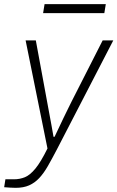

<svg xmlns="http://www.w3.org/2000/svg" viewBox="-51 -720 564 922"><path d="M24 182Q14 182 -3 181Q-20 180 -31 179L-25 141H16Q44 141 68.5 131Q93 121 119 89.5Q145 58 177 -7L72 -526H121L175 -233Q179 -212 184.5 -181.5Q190 -151 196 -119.5Q202 -88 206 -63H211Q220 -81 230.5 -104Q241 -127 252.5 -150.5Q264 -174 274.5 -195.5Q285 -217 293 -233L442 -526H493L221 0Q198 44 178.5 78Q159 112 137.5 135Q116 158 89 170Q62 182 24 182ZM156 -657 163 -700H457L450 -657Z"/></svg>

Font: Archivo SemiBold Thin
Style: Italic
Weight: 250
Italic angle: -10°
Version: Version 2.001